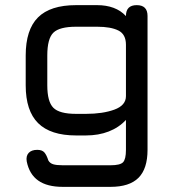

<svg xmlns="http://www.w3.org/2000/svg" viewBox="-20 -527 688 747"><path d="M224 200Q163.5 200 128.8 175.5Q94 151 84 101Q80.5 80 91.5 68Q102.5 56 125 56Q144 56 152.8 66.2Q161.5 76.5 168 97Q174 108 186.8 112Q199.5 116 224 116H410Q447.5 116 458.8 104.2Q470 92.5 470 56V-60.5Q443 -31 403.2 -15.5Q363.5 0 314 0H276Q176.5 0 128.2 -48Q80 -96 80 -195V-311Q80 -411.5 127.8 -459.2Q175.5 -507 276 -507H358Q393.5 -507 421.8 -496.5Q450 -486 470 -464.5V-465Q470 -507 512 -507Q554 -507 554 -465V56Q554 129.5 518.8 164.8Q483.5 200 410 200ZM276 -84H314Q380 -84 425 -100.5Q470 -117 470 -153V-353Q470 -393.5 440.8 -408.2Q411.5 -423 358 -423H276Q211.5 -423 187.8 -400Q164 -377 164 -311V-195Q164 -131.5 187.5 -107.8Q211 -84 276 -84Z"/></svg>

Font: Jura Light
Style: Bold
Weight: 700
Version: Version 5.104